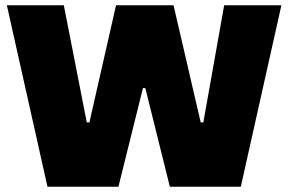

<svg xmlns="http://www.w3.org/2000/svg" viewBox="-20 -708 1093 728"><path d="M160 0 6 -688H222L309 -244H319L420 -688H638L741 -244H751L830 -688H1047L893 0H624L531 -374H522L429 0Z"/></svg>

Font: Saira SemiExpanded ExtraBold
Style: Regular
Weight: 800
Width: 6
Designer: Hector Gatti with collaboration of the Omnibus-Type team
Foundry: Omnibus-Type
Version: Version 1.101